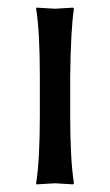

<svg xmlns="http://www.w3.org/2000/svg" viewBox="-20 -483 290 506"><path d="M85 -280.8Q85 -399.9 75.2 -460L76.2 -462.9Q78.1 -462.9 125 -460Q125 -460 172.9 -462.9L174.8 -460Q166.5 -405.8 165 -280.8V-179.2Q165 -63 174.8 0L172.9 2.9Q170.9 2.9 125 0Q125 0 76.2 2.9L75.2 0Q85 -61 85 -179.2Z"/></svg>

Font: Linux Biolinum Capitals O
Style: Small Caps
Weight: 400
Designer: Philipp H. Poll
Foundry: Philipp H. Poll
Version: Version 1.0.4